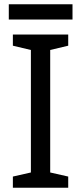

<svg xmlns="http://www.w3.org/2000/svg" viewBox="-20 -875 379 895"><path d="M298 0H40V-52L124 -71V-642L40 -662V-714H298V-662L214 -642V-71L298 -52ZM318 -855V-784H21V-855Z"/></svg>

Font: Noto Sans Hebrew Droid SemiBold
Style: Regular
Weight: 600
Designer: Monotype Design Team
Foundry: Monotype Imaging Inc.
Version: Version 1.100; ttfautohint (v1.8.4.7-5d5b)